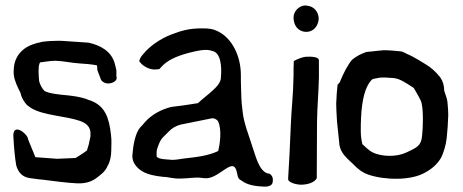

<svg xmlns="http://www.w3.org/2000/svg" viewBox="-20 -672 1713 711"><path d="M30 -159C32 -122 35 -90 40 -60C47 -35 61 -18 87 -13C97 -12 126 -7 135 -7C183 -1 226 5 266 7C294 8 317 2 336 -12C353 -25 370 -36 379 -59C387 -71 392 -94 392 -114C392 -131 394 -151 391 -173C384 -236 369 -279 317 -299C311 -301 304 -303 298 -306C276 -313 257 -316 230 -319C206 -321 163 -325 145 -335C136 -344 129 -357 125 -371C123 -389 121 -426 126 -435C126 -438 128 -440 129 -441C140 -443 154 -444 167 -446C173 -446 179 -447 185 -447C217 -446 243 -439 276 -437C293 -436 320 -434 339 -430C339 -429 339 -428 340 -426V-420C340 -418 340 -415 341 -411L354 -377C358 -369 370 -362 383 -363C398 -364 411 -372 412 -382C412 -384 412 -387 411 -390V-411C409 -421 407 -430 404 -440C391 -482 353 -504 308 -514L205 -521H197C177 -521 157 -520 135 -517C130 -515 124 -514 118 -513C105 -509 92 -505 80 -498C60 -486 33 -462 31 -416C28 -388 38 -366 47 -346L56 -328C58 -316 64 -303 74 -290C78 -284 86 -278 95 -272C141 -244 222 -243 277 -224C293 -218 312 -208 315 -183V-168C315 -166 314 -162 313 -158C309 -137 309 -137 302 -115C288 -104 274 -96 260 -87L191 -84L111 -90L84 -156C84 -176 22 -225 30 -159Z M470 -95C470 -82 474 -69 484 -57C507 -29 542 -22 585 -17C606 -17 619 -9 654 -11C677 -11 705 -17 729 -13C735 -12 741 -12 747 -12C793 -16 837 -81 853 -47C860 -32 858 -11 870 -6C888 7 905 15 941 18C945 18 951 19 957 19C974 20 990 15 990 0C992 -14 987 -24 977 -29L970 -30C937 -42 926 -98 913 -134C902 -170 882 -217 878 -263L875 -290C873 -312 873 -350 872 -371V-393C872 -467 838 -530 789 -555C769 -565 756 -567 727 -567C682 -567 652 -559 611 -543C576 -529 534 -502 509 -470C504 -465 496 -454 496 -445C510 -424 539 -412 559 -415L570 -416C574 -420 577 -424 580 -427C601 -448 627 -462 678 -476C708 -483 742 -493 767 -483C797 -477 802 -427 798 -384C797 -352 749 -324 713 -290C679 -284 647 -280 614 -276C577 -267 541 -247 517 -220C511 -212 505 -206 499 -200C481 -179 473 -135 470 -95ZM560 -93V-109C560 -117 564 -128 569 -140C577 -161 589 -168 604 -184C617 -198 633 -207 651 -211C690 -219 729 -227 765 -234C772 -235 781 -231 787 -224C802 -194 795 -141 788 -113C753 -95 705 -90 661 -85C643 -82 628 -80 618 -80C600 -82 566 -81 560 -93Z M1047 -8C1047 1 1069 11 1094 12C1119 12 1145 4 1153 -12C1153 -77 1154 -150 1154 -225C1155 -280 1160 -332 1161 -387V-448C1161 -456 1152 -463 1118 -462C1101 -462 1083 -454 1068 -446C1067 -427 1067 -408 1067 -389C1066 -325 1059 -264 1057 -211C1054 -127 1050 -62 1047 -11ZM1067 -607C1067 -578 1084 -554 1115 -554C1140 -554 1158 -575 1160 -600V-607C1158 -629 1142 -650 1115 -651C1114 -651 1114 -652 1113 -652C1087 -652 1067 -630 1067 -607Z M1225 -289C1225 -273 1226 -257 1227 -239L1228 -222L1235 -155C1236 -148 1236 -142 1237 -135C1242 -104 1265 -86 1287 -65C1303 -48 1321 -33 1345 -25C1404 -5 1503 -2 1556 -34C1584 -49 1604 -70 1615 -91C1622 -106 1631 -133 1634 -159C1637 -187 1639 -216 1640 -246C1640 -258 1639 -274 1637 -294C1636 -305 1630 -321 1625 -336C1625 -355 1620 -372 1610 -386C1594 -406 1577 -422 1553 -436C1540 -444 1514 -460 1495 -469C1484 -472 1476 -481 1462 -482C1444 -484 1420 -486 1401 -486C1384 -484 1373 -484 1352 -481C1346 -481 1340 -480 1335 -479C1316 -472 1300 -464 1284 -451C1268 -432 1253 -404 1238 -367L1230 -358C1228 -340 1226 -317 1225 -289ZM1316 -187C1316 -203 1316 -219 1317 -235C1320 -304 1333 -351 1355 -375C1357 -376 1358 -378 1360 -379C1364 -380 1371 -382 1379 -383C1395 -387 1419 -384 1438 -383C1440 -383 1441 -382 1443 -382C1461 -380 1488 -362 1505 -351C1509 -349 1511 -347 1513 -345C1522 -328 1537 -306 1541 -291C1545 -273 1546 -252 1546 -229C1546 -208 1545 -188 1543 -169C1540 -131 1522 -125 1484 -107C1448 -90 1392 -91 1357 -109C1347 -115 1331 -129 1322 -138C1318 -154 1316 -170 1316 -187Z"/></svg>

Font: Vapor
Style: Regular
Weight: 400
Foundry: Cannot Into Space Fonts
Version: Version 0.179